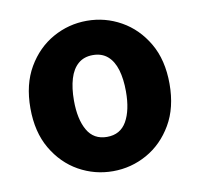

<svg xmlns="http://www.w3.org/2000/svg" viewBox="-64 -575 681 654"><g transform="rotate(-10 276.5 -248.0)"><path d="M276.5 12Q213.4 12 158.6 -18.6Q103.9 -49.3 69.9 -107.4Q35.9 -165.4 35.9 -247.9Q35.9 -330.5 69.9 -388.6Q103.9 -446.7 158.6 -477.4Q213.4 -508.1 276.5 -508.1Q339.6 -508.1 394.3 -477.4Q449.1 -446.7 483.1 -388.6Q517.1 -330.5 517.1 -247.9Q517.1 -165.4 483.1 -107.4Q449.1 -49.3 394.3 -18.6Q339.6 12 276.5 12ZM276.5 -106.6Q322.7 -106.6 344.6 -145Q366.4 -183.3 366.4 -247.9Q366.4 -291 356.9 -323Q347.3 -354.9 327.3 -372.2Q307.2 -389.5 276.5 -389.5Q245.7 -389.5 225.7 -372.2Q205.6 -354.9 196.1 -323Q186.5 -291 186.5 -247.9Q186.5 -183.3 208.5 -145Q230.4 -106.6 276.5 -106.6Z"/></g></svg>

Font: Source Sans 3 Variable
Style: Regular
Weight: 200
Designer: Paul D. Hunt
Foundry: Adobe Systems Incorporated
Version: Version 3.026